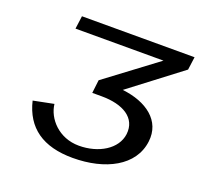

<svg xmlns="http://www.w3.org/2000/svg" viewBox="-116 -784 987 931"><g transform="rotate(20 377.5 -318.5)"><path d="M554 -186C544 -106 456 -54 355 -54C251 -54 183 -131 175 -204L70 -183C101 -53 193 12 347 12C515 12 651 -58 667 -189C681 -300 589 -367 463 -381L727 -582L736 -649H155L146 -582H600L337 -385L329 -317H377C489 -317 564 -272 554 -186Z"/></g></svg>

Font: Gamestation Extended
Style: Italic
Weight: 400
Width: 7
Designer: Jonas Hecksher
Foundry: Jonas Hecksher, Playtypeª, e-types AS
Version: Version 1.003